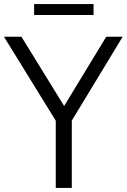

<svg xmlns="http://www.w3.org/2000/svg" viewBox="-36 -920 621 940"><path d="M237 0V-329L-16.5 -740H69L278 -401L484 -740H564.5L315.5 -329.5V0ZM131 -846.5V-900H422V-846.5Z"/></svg>

Font: Encode Sans SemiCondensed SemiCondensed
Style: Regular
Weight: 400
Width: 4
Designer: Multiple Designers
Foundry: Impallari Type
Version: Version 3.000; ttfautohint (v1.8.3) -l 8 -r 50 -G 200 -x 14 